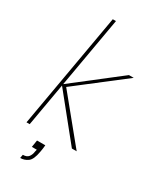

<svg xmlns="http://www.w3.org/2000/svg" viewBox="-226 -790 864 1044"><g transform="rotate(30 206.0 -267.5)"><path d="M313 0 91 -275 382 -501H412L113 -270L115 -279L343 0ZM28 0 154 -720H174L48 0ZM95 185 99 163Q123 163 134 149.5Q145 136 148 113L151 101H120L127 57H179Q178 69 176.5 80Q175 91 173 101Q164 154 142.5 169.5Q121 185 95 185Z"/></g></svg>

Font: DM Sans 18pt Thin
Style: Italic
Weight: 250
Italic angle: -10°
Designer: Colophon Foundry, Jonny Pinhorn
Foundry: Colophon Foundry
Version: Version 4.004;gftools[0.9.30]